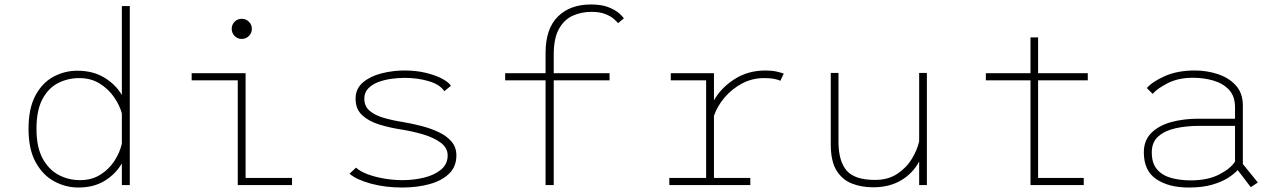

<svg xmlns="http://www.w3.org/2000/svg" viewBox="-20 -827 5720 858"><path d="M330 11Q273.5 11 222.5 -16.5Q171.5 -44 139.5 -101.8Q107.5 -159.5 107.5 -251Q107.5 -342.5 138.2 -400Q169 -457.5 219 -484.2Q269 -511 325.5 -511Q395.5 -511 446.2 -480.2Q497 -449.5 524.5 -402.5V-800H560V0H524.5V-97Q498 -50.5 449 -19.8Q400 11 330 11ZM143 -251Q143 -170 170.2 -119.5Q197.5 -69 241.8 -45.5Q286 -22 338 -22Q389.5 -22 428.2 -46.2Q467 -70.5 491.2 -107.8Q515.5 -145 524.5 -185V-320.5Q515 -356 490 -392.5Q465 -429 425.8 -453.5Q386.5 -478 334.5 -478Q282.5 -478 239 -455.5Q195.5 -433 169.2 -383.2Q143 -333.5 143 -251Z M1060.5 -653Q1041.5 -653 1028.5 -666.2Q1015.5 -679.5 1015.5 -698Q1015.5 -717 1028.5 -730Q1041.5 -743 1060.5 -743Q1079 -743 1092.2 -730Q1105.5 -717 1105.5 -698Q1105.5 -679.5 1092.2 -666.2Q1079 -653 1060.5 -653ZM1077.5 -32H1285V0H1042.5V-468H836.5V-500H1077.5Z M1778 11Q1702 11 1638 -6.2Q1574 -23.5 1542 -50.5L1571 -78Q1589 -61 1622.5 -48.5Q1656 -36 1697.2 -29Q1738.5 -22 1779.5 -22Q1828 -22 1874 -33Q1920 -44 1950.2 -68.5Q1980.5 -93 1980.5 -132.5Q1980.5 -166 1950.2 -188.8Q1920 -211.5 1872.8 -225.8Q1825.5 -240 1775 -248Q1722 -256 1675 -270.5Q1628 -285 1598.5 -312.2Q1569 -339.5 1569 -386Q1569 -431 1602 -458.8Q1635 -486.5 1685.2 -499.2Q1735.5 -512 1787.5 -512Q1840.5 -512 1884.2 -501.2Q1928 -490.5 1957.2 -474.5Q1986.5 -458.5 1995 -443.5L1965.5 -419.5Q1946.5 -449 1896.8 -464Q1847 -479 1787.5 -479Q1758.5 -479 1727 -474.5Q1695.5 -470 1668.5 -459.5Q1641.5 -449 1624.8 -431Q1608 -413 1608 -386Q1608 -352.5 1631.5 -332.2Q1655 -312 1694.2 -300.5Q1733.5 -289 1781.5 -281.5Q1820 -275 1861.5 -264.5Q1903 -254 1939 -237.2Q1975 -220.5 1997.2 -195Q2019.5 -169.5 2019.5 -132.5Q2019.5 -82 1986.2 -50.2Q1953 -18.5 1898 -3.8Q1843 11 1778 11Z M2237.5 -500H2418V-590.5Q2418 -698.5 2472.8 -752.8Q2527.5 -807 2620.5 -807Q2668 -807 2699 -794.8Q2730 -782.5 2746.8 -767.5Q2763.5 -752.5 2768 -745L2742 -723.5Q2736.5 -730.5 2723 -742.5Q2709.5 -754.5 2685 -764.2Q2660.5 -774 2622.5 -774Q2577 -774 2538.8 -756.5Q2500.5 -739 2477.5 -697.2Q2454.5 -655.5 2454.5 -582.5V-500H2704V-468H2454.5V0H2418V-468H2237.5Z M3170.5 -32H3333V0H2971V-32H3135.5V-468H2977.5V-500H3170.5V-378.5Q3202 -434.5 3262.2 -473.2Q3322.5 -512 3401.5 -512Q3430 -512 3451.2 -507Q3472.5 -502 3482.5 -498L3467 -466Q3460.5 -470 3442 -474Q3423.5 -478 3393.5 -478Q3341.5 -478 3296.2 -454Q3251 -430 3218.2 -391.5Q3185.5 -353 3170.5 -309.5Z M3881.5 10Q3830 10 3787 -6.8Q3744 -23.5 3718.2 -65Q3692.5 -106.5 3692.5 -182V-501H3727V-193.5Q3727 -108 3762.8 -65.5Q3798.5 -23 3890.5 -23Q3949 -23 3990.2 -50.5Q4031.5 -78 4055.5 -118.2Q4079.5 -158.5 4087.5 -195.5V-501H4122V0H4087.5V-105.5Q4059.5 -52.5 4007 -21.2Q3954.5 10 3881.5 10Z M4619 -32H4823V0H4585V-468H4385.5V-500H4585V-660H4619V-500H4841V-468H4619Z M5569.5 9.5 5511 -67Q5495.5 -50 5467.5 -32Q5439.5 -14 5396.2 -1.5Q5353 11 5292 11Q5202.5 11 5147 -26.5Q5091.5 -64 5091.5 -146Q5091.5 -200 5125.2 -233.2Q5159 -266.5 5214.2 -281.5Q5269.5 -296.5 5333 -296.5H5499V-347Q5499 -397.5 5471.8 -426.2Q5444.5 -455 5401.5 -467.2Q5358.5 -479.5 5310.5 -479.5Q5246 -479.5 5198.8 -455.5Q5151.5 -431.5 5131 -407.5L5105 -433.5Q5130 -462.5 5186 -487.2Q5242 -512 5319.5 -512Q5372 -512 5421 -496.2Q5470 -480.5 5502 -446Q5534 -411.5 5534 -355V-94L5601 -11.5ZM5300.5 -21Q5378 -21 5429.2 -47.8Q5480.5 -74.5 5499 -105.5V-264.5H5338Q5282 -264.5 5234 -254Q5186 -243.5 5156.5 -217.8Q5127 -192 5127 -146Q5127 -97 5150.8 -69.8Q5174.5 -42.5 5214 -31.8Q5253.5 -21 5300.5 -21Z"/></svg>

Font: League Mono Thin
Style: Regular
Weight: 100
Width: 6
Designer: Tyler Finck
Foundry: The League of Moveable Type / Tyler Finck
Version: Version 2.300;RELEASE